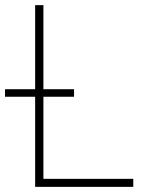

<svg xmlns="http://www.w3.org/2000/svg" viewBox="-41 -727 588 747"><path d="M95.7 -350.6H-21.5V-379.9H95.7V-707H127.9V-379.9H247.1V-350.6H127.9V-31.2H477.5V0H95.7Z"/></svg>

Font: Pretendard Thin
Style: Regular
Weight: 100
Designer: Base glyphs from Inter by Rasmus Andersson; Hangeul glyphs from Noto Sans CJK(Source Han Sans) by Jang Soo-young and Kan
Foundry: Kil Hyung-jin
Version: Version 1.309